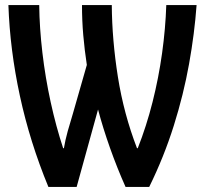

<svg xmlns="http://www.w3.org/2000/svg" viewBox="-20 -734 803 754"><path d="M170 0Q97 -177 58 -358Q19 -539 13 -714H134Q135 -625 146.5 -527Q158 -429 179 -333Q200 -237 228 -152H231Q236 -183 246 -219Q256 -255 266 -287L321 -479Q312 -538 307 -595.5Q302 -653 302 -714H419Q420 -577 443 -432Q466 -287 518 -152H521Q555 -238 579 -333Q603 -428 616.5 -525Q630 -622 633 -714H752Q744 -603 722.5 -483Q701 -363 662.5 -240.5Q624 -118 566 0H473Q440 -74 412 -153Q384 -232 365 -304L281 0Z"/></svg>

Font: Noto Sans ExtraCondensed SemiBold
Style: Regular
Weight: 600
Width: 2
Designer: Monotype Design Team
Foundry: Monotype Imaging Inc.
Version: Version 2.013; ttfautohint (v1.8.4.7-5d5b)